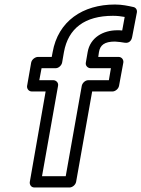

<svg xmlns="http://www.w3.org/2000/svg" viewBox="-20 -805 626 850"><path d="M499 -671C437 -671 379 -639 368 -574L360 -528C357 -513 370 -503 381 -503H471L462 -450H371C356 -450 344 -436 342 -425L271 -25H166L237 -425C240 -440 227 -450 216 -450H154L164 -503H226C241 -503 253 -517 255 -528L263 -574C282 -680 356 -735 480 -735C499 -735 516 -733 532 -730L521 -670C513 -671 507 -671 499 -671ZM489 -621C505 -620 520 -618 531 -616C557 -611 564 -634 565 -641L586 -750C588 -762 581 -772 570 -774C547 -779 521 -785 489 -785C346 -785 237 -711 213 -574L209 -553H148C137 -553 121 -543 118 -528L100 -425C98 -414 106 -400 121 -400H182L112 0C110 11 117 25 132 25H288C299 25 314 15 317 0L388 -400H478C489 -400 504 -410 507 -425L526 -528C528 -539 520 -553 505 -553H415L418 -574C423 -605 442 -621 489 -621Z"/></svg>

Font: Asimov
Style: WidOuIt
Weight: 500
Designer: Google
Version: Version 2.000980; 2014